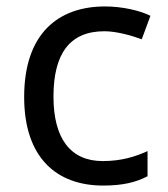

<svg xmlns="http://www.w3.org/2000/svg" viewBox="-20 -566 520 596"><path d="M300 10C361 10 402 0 438 -19V-97C401 -80 357 -66 299 -66C198 -66 146 -137 146 -266C146 -400 197 -469 304 -469C341 -469 388 -456 420 -444L447 -517C415 -533 360 -546 306 -546C162 -546 55 -463 55 -265C55 -75 157 10 300 10Z"/></svg>

Font: Noto Sans Nandinagari
Style: Regular
Weight: 400
Designer: Ek Type
Foundry: Ek Type
Version: Version 1.002